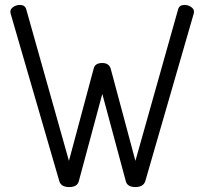

<svg xmlns="http://www.w3.org/2000/svg" viewBox="-20 -751 827 777"><path d="M22 -704Q22 -715 34 -723Q46 -731 60 -731Q81 -731 86 -714L259 -100L359 -473Q364 -496 394 -496Q421 -496 428 -473L528 -100L701 -714Q706 -731 727 -731Q741 -731 753 -723Q765 -715 765 -704Q765 -699 764 -696L568 -18Q560 6 528 6Q495 6 489 -18L394 -371L299 -18Q293 6 260 6Q227 6 220 -18L23 -696Q22 -699 22 -704Z"/></svg>

Font: Terminal Dosis
Style: Regular
Weight: 400
Designer: Edgar Tolentino, Pablo Impallari, Igino Marini
Foundry: Edgar Tolentino, Pablo Impallari, Igino Marini
Version: Version 1.007